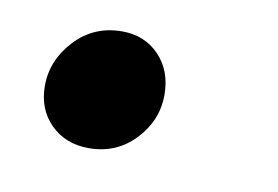

<svg xmlns="http://www.w3.org/2000/svg" viewBox="-35 -204 387 267"><g transform="rotate(10 158.0 -71.0)"><path d="M27 -62Q27 -98 53.5 -126.5Q80 -155 120 -155Q152 -155 172.5 -133.5Q193 -112 193 -78Q193 -42 167 -14.5Q141 13 102 13Q69 13 48 -8Q27 -29 27 -62Z"/></g></svg>

Font: Nebula Sans Semibold
Style: Regular
Weight: 600
Italic angle: -9°
Designer: Paul D. Hunt for Adobe (as Source Sans)
Foundry: Nebula Entertainment & Broadcasting LLC
Version: Version 1.010